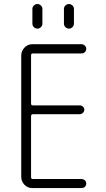

<svg xmlns="http://www.w3.org/2000/svg" viewBox="-20 -955 540 975"><path d="M304.7 -910.2Q304.7 -919.9 312.5 -927.2Q320.3 -934.6 330.1 -934.6Q339.8 -934.6 347.7 -927.2Q355.5 -919.9 355.5 -910.2V-835Q355.5 -824.2 347.7 -816.9Q339.8 -809.6 330.1 -809.6Q320.3 -809.6 312.5 -816.9Q304.7 -824.2 304.7 -835ZM144.5 -910.2Q144.5 -919.9 152.3 -927.2Q160.2 -934.6 169.9 -934.6Q179.7 -934.6 187.5 -927.2Q195.3 -919.9 195.3 -910.2V-835Q195.3 -824.2 187.5 -816.9Q179.7 -809.6 169.9 -809.6Q160.2 -809.6 152.3 -816.9Q144.5 -824.2 144.5 -835ZM143.6 0Q120.1 0 104 -17.1Q87.9 -34.2 87.9 -56.6V-672.9Q87.9 -696.3 104.5 -713.4Q121.1 -730.5 143.6 -730.5H393.6Q403.3 -730.5 410.6 -723.6Q418 -716.8 418 -707Q418 -697.3 411.1 -690.4Q404.3 -683.6 393.6 -683.6H147.5Q138.7 -683.6 137.7 -675.8V-428.7Q137.7 -419.9 147.5 -419.9H384.8Q393.6 -419.9 400.9 -413.6Q408.2 -407.2 408.2 -397.9Q408.2 -388.7 400.9 -381.8Q393.6 -375 384.8 -375H147.5Q138.7 -375 137.7 -366.2V-54.7Q137.7 -45.9 147.5 -45.9H393.6Q403.3 -45.9 410.6 -39.6Q418 -33.2 418 -22.9Q418 -12.7 411.1 -6.3Q404.3 0 393.6 0Z"/></svg>

Font: Rounded-X Mgen+ 1m light
Style: Regular
Weight: 200
Designer: [Source Han Sans]
Ryoko NISHIZUKA  (kana & ideographs); Paul D. Hunt (Latin, Greek & Cyrillic); Wenlong ZHANG  (bopomofo
Version: Version 1.059.20150602